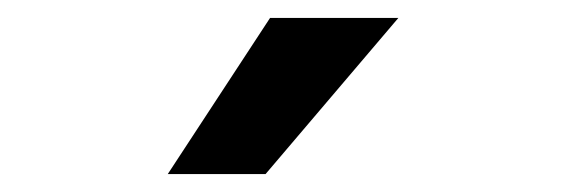

<svg xmlns="http://www.w3.org/2000/svg" viewBox="-20 -781 640 214"><path d="M424 -761 276 -587H167L281 -761Z"/></svg>

Font: Wix Madefor Display
Style: Bold
Weight: 700
Designer: Dalton Maag Ltd
Foundry: Dalton Maag Ltd
Version: Version 3.100